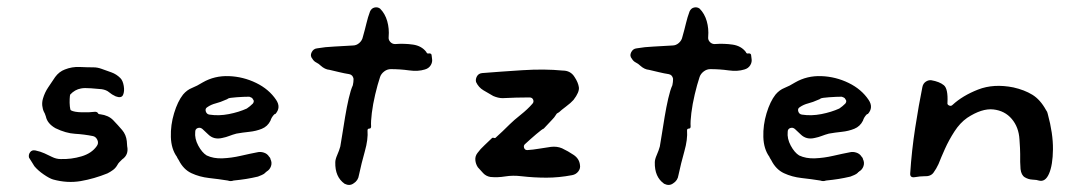

<svg xmlns="http://www.w3.org/2000/svg" viewBox="-20 -498 3025 536"><path d="M335 -90Q340 -66 321 -53Q317 -49 313.5 -45.5Q310 -42 308 -38Q303 -29 295.5 -23.5Q288 -18 280 -14Q243 1 205.5 7.5Q168 14 128 3Q118 0 102 -11Q86 -22 76 -34Q74 -38 69.5 -44.5Q65 -51 61 -58Q59 -66 64 -73Q69 -80 79 -78Q93 -75 104 -70Q115 -65 125 -60Q137 -54 149 -54Q179 -53 207.5 -61.5Q236 -70 250 -90Q256 -98 252 -107Q248 -116 240 -118Q215 -123 189.5 -124.5Q164 -126 135 -140Q112 -153 108 -173Q107 -175 106 -178.5Q105 -182 103 -185Q99 -193 98 -203Q97 -213 100 -223Q105 -240 114.5 -254Q124 -268 134 -283Q145 -298 161 -304Q181 -312 202.5 -311Q224 -310 241 -310Q252 -310 263 -306Q277 -301 291 -296Q305 -291 316 -280Q323 -273 325.5 -258Q328 -243 323.5 -233Q319 -223 303 -229Q292 -234 284.5 -240.5Q277 -247 264 -249Q254 -250 234.5 -251.5Q215 -253 206 -251Q189 -248 176 -234Q175 -232 174.5 -221.5Q174 -211 175 -201Q176 -191 178 -190Q187 -185 208.5 -184.5Q230 -184 246 -186Q250 -186 253 -183Q254 -179 260 -179Q283 -176 296 -162.5Q309 -149 321 -135Q332 -122 334 -104Q334 -100 334.5 -97Q335 -94 335 -90Z M751 -219Q765 -198 749 -180Q748 -180 747.5 -179.5Q747 -179 746 -179Q738 -171 735 -161Q727 -145 711 -138.5Q695 -132 676 -130Q657 -128 640 -125Q629 -122 620 -118.5Q611 -115 601 -113Q577 -107 561 -123Q557 -127 553 -130.5Q549 -134 545 -138Q539 -143 532 -140.5Q525 -138 525 -130Q523 -111 533.5 -91.5Q544 -72 557 -64Q576 -55 601 -56Q626 -57 652 -63Q678 -69 699 -73Q707 -75 716.5 -72Q726 -69 731 -61Q732 -60 733.5 -58Q735 -56 735 -54Q740 -44 736.5 -34Q733 -24 724 -19Q724 -18 723 -18Q722 -18 721 -16Q717 -12 711 -9.5Q705 -7 700 -5Q683 -1 667.5 1.5Q652 4 632 6Q624 9 616 6Q591 2 564 -1Q537 -4 514.5 -14.5Q492 -25 479 -51Q478 -53 476.5 -55Q475 -57 474 -60Q458 -82 457 -115.5Q456 -149 466 -182Q476 -215 491 -234Q502 -247 516 -252.5Q530 -258 546 -268Q579 -287 619 -285.5Q659 -284 695 -266.5Q731 -249 751 -219ZM686 -221Q685 -224 682 -225.5Q679 -227 676 -228Q661 -228 640.5 -226.5Q620 -225 617 -223Q615 -221 609 -219Q596 -213 582.5 -209.5Q569 -206 559 -199Q552 -195 554.5 -187Q557 -179 565 -178Q591 -174 619 -179.5Q647 -185 669 -195Q678 -201 686 -209Q691 -216 686 -221Z M1186 -335Q1188 -325 1182.5 -316Q1177 -307 1166 -304Q1147 -298 1122 -301.5Q1097 -305 1071 -305Q1061 -305 1052.5 -298.5Q1044 -292 1041 -283Q1034 -262 1027.5 -234.5Q1021 -207 1018 -182.5Q1015 -158 1016 -145Q1016 -139 1011 -139Q1006 -139 1006 -134Q1008 -109 998.5 -75.5Q989 -42 982 -9Q980 6 967 14Q956 22 942 15Q915 -4 916 -45Q916 -53 921.5 -65.5Q927 -78 930 -89Q932 -100 935.5 -122.5Q939 -145 943.5 -172Q948 -199 953.5 -223Q959 -247 965 -260Q966 -265 966.5 -269Q967 -273 967 -278Q965 -289 955 -291Q942 -293 927.5 -296.5Q913 -300 900 -303Q887 -304 875 -315Q870 -320 863 -323.5Q856 -327 852 -334Q845 -342 850 -352Q855 -362 865 -363Q888 -367 912.5 -368Q937 -369 965 -371Q975 -371 983 -378Q991 -385 993 -395Q999 -416 1003 -433Q1007 -450 1013 -466Q1017 -475 1025.5 -477Q1034 -479 1041 -474Q1055 -460 1061 -439Q1067 -418 1065 -395Q1064 -387 1069.5 -381Q1075 -375 1083 -375Q1109 -377 1133 -373.5Q1157 -370 1170 -353Q1172 -347 1178 -349Q1185 -349 1185 -343Q1185 -341 1185.5 -339Q1186 -337 1186 -335Z M1599 -38Q1601 -28 1594.5 -19.5Q1588 -11 1577 -9Q1540 -2 1505.5 -2Q1471 -2 1436 -6Q1412 -9 1390.5 -5.5Q1369 -2 1349 -4Q1337 -6 1329 -14.5Q1321 -23 1314 -31Q1308 -40 1307 -51Q1306 -62 1313 -71Q1321 -82 1332.5 -92.5Q1344 -103 1354 -113Q1356 -114 1359 -113Q1362 -112 1363 -113Q1373 -122 1383 -131.5Q1393 -141 1403 -151Q1414 -162 1433.5 -177.5Q1453 -193 1466 -208Q1471 -213 1468.5 -219.5Q1466 -226 1458 -226Q1442 -226 1421 -225.5Q1400 -225 1383 -224Q1371 -224 1357 -230Q1343 -238 1329.5 -246Q1316 -254 1309 -269Q1307 -277 1311.5 -285Q1316 -293 1326 -294Q1376 -298 1438 -302Q1500 -306 1551 -301Q1573 -301 1584 -283Q1594 -268 1596 -254.5Q1598 -241 1581 -219Q1574 -211 1560 -200.5Q1546 -190 1541 -185Q1535 -181 1535 -181.5Q1535 -182 1529 -173Q1529 -172 1521 -163.5Q1513 -155 1505.5 -147Q1498 -139 1498 -139Q1494 -138 1477 -123.5Q1460 -109 1446 -96Q1441 -92 1443 -85.5Q1445 -79 1452 -79Q1468 -80 1485.5 -83Q1503 -86 1518 -88Q1535 -90 1549 -84Q1566 -76 1581.5 -65.5Q1597 -55 1599 -38Z M2078 -335Q2080 -325 2074.5 -316Q2069 -307 2058 -304Q2039 -298 2014 -301.5Q1989 -305 1963 -305Q1953 -305 1944.5 -298.5Q1936 -292 1933 -283Q1926 -262 1919.5 -234.5Q1913 -207 1910 -182.5Q1907 -158 1908 -145Q1908 -139 1903 -139Q1898 -139 1898 -134Q1900 -109 1890.5 -75.5Q1881 -42 1874 -9Q1872 6 1859 14Q1848 22 1834 15Q1807 -4 1808 -45Q1808 -53 1813.5 -65.5Q1819 -78 1822 -89Q1824 -100 1827.5 -122.5Q1831 -145 1835.5 -172Q1840 -199 1845.5 -223Q1851 -247 1857 -260Q1858 -265 1858.5 -269Q1859 -273 1859 -278Q1857 -289 1847 -291Q1834 -293 1819.5 -296.5Q1805 -300 1792 -303Q1779 -304 1767 -315Q1762 -320 1755 -323.5Q1748 -327 1744 -334Q1737 -342 1742 -352Q1747 -362 1757 -363Q1780 -367 1804.5 -368Q1829 -369 1857 -371Q1867 -371 1875 -378Q1883 -385 1885 -395Q1891 -416 1895 -433Q1899 -450 1905 -466Q1909 -475 1917.5 -477Q1926 -479 1933 -474Q1947 -460 1953 -439Q1959 -418 1957 -395Q1956 -387 1961.5 -381Q1967 -375 1975 -375Q2001 -377 2025 -373.5Q2049 -370 2062 -353Q2064 -347 2070 -349Q2077 -349 2077 -343Q2077 -341 2077.5 -339Q2078 -337 2078 -335Z M2405 -219Q2419 -198 2403 -180Q2402 -180 2401.5 -179.5Q2401 -179 2400 -179Q2392 -171 2389 -161Q2381 -145 2365 -138.5Q2349 -132 2330 -130Q2311 -128 2294 -125Q2283 -122 2274 -118.5Q2265 -115 2255 -113Q2231 -107 2215 -123Q2211 -127 2207 -130.5Q2203 -134 2199 -138Q2193 -143 2186 -140.5Q2179 -138 2179 -130Q2177 -111 2187.5 -91.5Q2198 -72 2211 -64Q2230 -55 2255 -56Q2280 -57 2306 -63Q2332 -69 2353 -73Q2361 -75 2370.5 -72Q2380 -69 2385 -61Q2386 -60 2387.5 -58Q2389 -56 2389 -54Q2394 -44 2390.5 -34Q2387 -24 2378 -19Q2378 -18 2377 -18Q2376 -18 2375 -16Q2371 -12 2365 -9.5Q2359 -7 2354 -5Q2337 -1 2321.5 1.5Q2306 4 2286 6Q2278 9 2270 6Q2245 2 2218 -1Q2191 -4 2168.5 -14.5Q2146 -25 2133 -51Q2132 -53 2130.5 -55Q2129 -57 2128 -60Q2112 -82 2111 -115.5Q2110 -149 2120 -182Q2130 -215 2145 -234Q2156 -247 2170 -252.5Q2184 -258 2200 -268Q2233 -287 2273 -285.5Q2313 -284 2349 -266.5Q2385 -249 2405 -219ZM2340 -221Q2339 -224 2336 -225.5Q2333 -227 2330 -228Q2315 -228 2294.5 -226.5Q2274 -225 2271 -223Q2269 -221 2263 -219Q2250 -213 2236.5 -209.5Q2223 -206 2213 -199Q2206 -195 2208.5 -187Q2211 -179 2219 -178Q2245 -174 2273 -179.5Q2301 -185 2323 -195Q2332 -201 2340 -209Q2345 -216 2340 -221Z M2905 -180Q2920 -125 2919.5 -81Q2919 -37 2908.5 -13Q2898 11 2880 6Q2875 4 2863 3.5Q2851 3 2841 -3Q2831 -9 2829 -26Q2828 -38 2828 -46Q2828 -54 2828 -68Q2828 -82 2826 -109Q2824 -143 2804.5 -166Q2785 -189 2753 -192.5Q2721 -196 2680 -169Q2660 -155 2644.5 -131Q2629 -107 2618 -82.5Q2607 -58 2600 -40Q2594 -27 2586 -16Q2578 -5 2560 -6Q2549 -6 2534.5 -3.5Q2520 -1 2521 -14Q2525 -77 2535 -141.5Q2545 -206 2555 -255Q2557 -265 2564.5 -270Q2572 -275 2580 -274Q2603 -270 2615 -260Q2627 -250 2625 -211Q2624 -206 2629.5 -203.5Q2635 -201 2639 -205Q2667 -231 2710.5 -248Q2754 -265 2809 -254Q2840 -247 2862 -233.5Q2884 -220 2900 -191Q2904 -186 2905 -180Z"/></svg>

Font: Slackside One
Style: Regular
Weight: 400
Version: Version 1.000